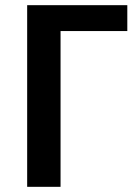

<svg xmlns="http://www.w3.org/2000/svg" viewBox="-20 -716 541 742"><path d="M214 -596H472V-696H85V6H214Z"/></svg>

Font: Repo DemiBold
Style: Regular
Weight: 600
Designer: Stefan Peev
Foundry: Context Ltd
Version: Version 1.502